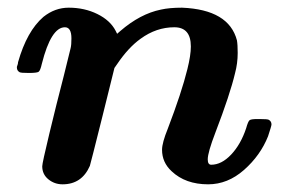

<svg xmlns="http://www.w3.org/2000/svg" viewBox="-20 -472 753 500"><path d="M143 8Q122 8 106 -5Q90 -18 90 -39Q90 -47 108.5 -124Q127 -201 146 -274L164 -347Q166 -355 166 -372Q166 -401 149 -401Q113 -401 89 -306Q85 -288 80.5 -285Q76 -282 55 -282Q34 -282 31 -284Q24 -288 24 -296V-298Q25 -301 26 -304Q27 -307 27 -310Q50 -391 93 -428Q123 -452 159 -452Q200 -452 233.5 -435.5Q267 -419 281 -392L285 -384L293 -391Q345 -436 399 -447Q421 -452 454 -452Q576 -447 597 -367Q599 -356 599 -334Q599 -307 592 -281Q579 -226 541 -127Q521 -75 521 -57Q521 -43 530 -43Q557 -43 582 -69.5Q607 -96 621 -138Q626 -156 630 -159Q634 -162 650 -162H656Q677 -162 680 -160Q687 -156 687 -148Q687 -144 678 -117Q658 -67 615.5 -29.5Q573 8 522 8Q463 8 427 -26Q402 -49 402 -82Q402 -100 417 -137Q453 -231 468 -292Q477 -328 477 -351Q477 -401 434 -401Q387 -401 346 -371Q314 -348 285 -305L278 -295L247 -170Q216 -46 214 -40Q193 8 143 8Z"/></svg>

Font: KaTeX_Math
Style: Bold Italic
Weight: 700
Version: Version 3699957226